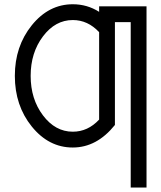

<svg xmlns="http://www.w3.org/2000/svg" viewBox="-20 -674 748 890"><path d="M317.4 -63.5Q387.2 -63.5 439.5 -119.6V-524.9Q387.2 -581.1 317.4 -581.1Q236.3 -581.1 179.2 -505.4Q122.1 -429.7 122.1 -322.3Q122.1 -214.8 179.2 -139.2Q236.3 -63.5 317.4 -63.5ZM659.2 195.3H585.9V-571.3H512.7V-94.7Q428.7 9.8 317.4 9.8Q206.1 9.8 127.4 -87.4Q48.8 -184.6 48.8 -322.3Q48.8 -459.5 127.4 -556.9Q206.1 -654.3 317.4 -654.3Q384.3 -654.3 439.5 -619.1V-644.5H659.2Z"/></svg>

Font: Catrinity
Style: Regular
Weight: 400
Designer: Alexander Lange
Foundry: High-Logic / Made with FontCreator
Version: Version 2.090;May 20, 2024;FontCreator 15.0.0.2974 64-bit